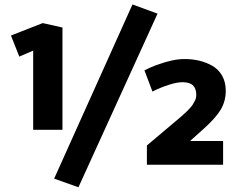

<svg xmlns="http://www.w3.org/2000/svg" viewBox="-20 -772 1061 845"><path d="M218.3 14.2 563 -752.4 673.3 -711.9 325.2 52.2ZM126 -200.7V-549.3L64.9 -522.9L28.3 -615.7L168 -670.4L254.9 -650.9V-200.7ZM843.8 -354Q843.8 -382.3 829.3 -396.2Q814.9 -410.2 783.2 -410.2Q759.8 -410.2 726.8 -399.9Q693.8 -389.6 672.4 -379.4L650.9 -369.1L615.7 -462.4L619.1 -463.9Q622.6 -465.8 628.7 -468.8Q634.8 -471.7 643.6 -475.6L662.6 -483.4L685.1 -491.2Q696.8 -495.6 710.2 -499.3Q723.6 -502.9 736.8 -505.9Q750 -508.8 764.4 -510.5Q778.8 -512.2 792 -512.2Q826.7 -512.2 857.2 -504.9Q887.7 -497.6 914.8 -482.2Q941.9 -466.8 957.8 -438.5Q973.6 -410.2 973.6 -372.6Q973.6 -326.7 951.2 -289.1Q928.7 -251.5 872.6 -201.7L816.4 -151.4H961.9V-46.9H626.5V-131.8L753.4 -238.8L765.6 -249Q775.4 -256.8 779.3 -260.7L792 -272.5Q801.3 -280.3 805.7 -285.2L817.4 -297.9Q824.7 -305.7 828.1 -311.5L835.9 -325.2Q840.3 -332.5 842 -339.8Q843.8 -347.2 843.8 -354Z"/></svg>

Font: Nobile-bold
Style: Bold
Weight: 700
Version: Version 1.000;PS 001.000;hotconv 1.0.38